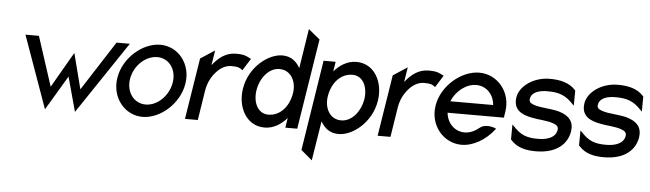

<svg xmlns="http://www.w3.org/2000/svg" viewBox="-51 -844 4187 1237"><g transform="rotate(5 2043.0 -225.5)"><path d="M86 -451 253 17 386 -206 447 17 761 -451H675L469 -131L410 -361L277 -131L173 -451Z M700 -226C679 -95 769 11 883 11C997 11 1119 -95 1140 -226C1161 -357 1072 -462 958 -462C844 -462 721 -357 700 -226ZM782 -226C796 -312 869 -381 945 -381C1021 -381 1072 -312 1058 -226C1044 -140 972 -70 896 -70C820 -70 768 -140 782 -226Z M1157 0H1240L1270 -191C1278 -244 1302 -287 1329 -316C1353 -343 1386 -365 1426 -365C1471 -365 1479 -359 1495 -347L1498 -344L1547 -422L1541 -425C1515 -438 1505 -447 1447 -447C1382 -447 1335 -408 1297 -360L1312 -456L1220 -396Z M1512 -226C1493 -108 1553 11 1672 11C1732 11 1779 -22 1816 -63L1806 0H1883L1976 -585L1902 -646L1862 -390C1840 -429 1806 -462 1747 -462C1656 -462 1534 -368 1512 -226ZM1600 -226C1612 -300 1665 -373 1736 -373C1812 -373 1848 -299 1836 -226C1822 -138 1766 -74 1689 -74C1621 -74 1587 -145 1600 -226Z M1922 134 1994 195 2035 -61C2058 -21 2092 11 2151 11C2242 11 2363 -83 2385 -225C2404 -343 2345 -462 2226 -462C2166 -462 2118 -429 2082 -388L2092 -451H2014ZM2061 -225C2075 -313 2131 -377 2208 -377C2276 -377 2310 -306 2297 -225C2285 -151 2231 -78 2160 -78C2084 -78 2049 -152 2061 -225Z M2403 0H2486L2516 -191C2524 -244 2548 -287 2575 -316C2599 -343 2632 -365 2672 -365C2717 -365 2725 -359 2741 -347L2744 -344L2793 -422L2787 -425C2761 -438 2751 -447 2693 -447C2628 -447 2581 -408 2543 -360L2558 -456L2466 -396Z M2758 -226C2737 -95 2831 11 2946 11C3021 11 3101 -36 3155 -106L3159 -111L3154 -114C3154 -114 3094 -141 3053 -108C3025 -85 2993 -70 2959 -70C2895 -70 2846 -119 2839 -187H3203L3209 -225C3230 -356 3137 -462 3021 -462C2906 -462 2779 -357 2758 -226ZM2850 -262C2878 -330 2943 -381 3008 -381C3073 -381 3122 -331 3127 -262Z M3272 -325C3259 -241 3320 -215 3381 -203C3426 -193 3485 -193 3523 -178C3543 -171 3559 -161 3555 -138C3547 -89 3495 -70 3434 -70C3359 -70 3321 -85 3271 -139L3262 -148L3261 -51L3263 -49C3306 0 3364 11 3426 11C3564 11 3629 -57 3642 -136C3652 -201 3618 -232 3574 -250C3518 -274 3435 -267 3384 -288C3367 -295 3356 -302 3359 -323C3366 -365 3412 -381 3468 -381C3543 -381 3586 -366 3636 -312L3645 -303L3646 -400L3645 -402C3602 -451 3538 -462 3476 -462C3373 -462 3284 -399 3272 -325Z M3712 -325C3699 -241 3760 -215 3821 -203C3866 -193 3925 -193 3963 -178C3983 -171 3999 -161 3995 -138C3987 -89 3935 -70 3874 -70C3799 -70 3761 -85 3711 -139L3702 -148L3701 -51L3703 -49C3746 0 3804 11 3866 11C4004 11 4069 -57 4082 -136C4092 -201 4058 -232 4014 -250C3958 -274 3875 -267 3824 -288C3807 -295 3796 -302 3799 -323C3806 -365 3852 -381 3908 -381C3983 -381 4026 -366 4076 -312L4085 -303L4086 -400L4085 -402C4042 -451 3978 -462 3916 -462C3813 -462 3724 -399 3712 -325Z"/></g></svg>

Font: Charger Sport
Style: SeBdNrwObl
Weight: 600
Designer: Jasper
Foundry: Cannot Into Space Fonts
Version: Version 1.1